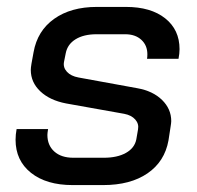

<svg xmlns="http://www.w3.org/2000/svg" viewBox="-20 -527 570 555"><path d="M25 -123Q25 -138 28 -154H119Q117 -142 117 -137Q117 -107 137 -89Q157 -71 192 -71H280Q319 -71 344 -85Q369 -99 374 -124L379 -153Q382 -169 371 -181.5Q360 -194 339 -198L171 -228Q124 -237 96.5 -263Q69 -289 69 -325Q69 -331 71 -343L77 -376Q88 -438 136.5 -472.5Q185 -507 260 -507H344Q416 -507 457.5 -474Q499 -441 499 -385Q499 -372 496 -357H405Q406 -362 406 -370Q406 -396 388.5 -412Q371 -428 342 -428H259Q222 -428 198.5 -413.5Q175 -399 170 -373L165 -348Q162 -332 173.5 -319.5Q185 -307 207 -303L377 -272Q422 -264 448.5 -238Q475 -212 475 -177Q475 -172 473 -160L467 -121Q456 -60 406.5 -26Q357 8 278 8H190Q114 8 69.5 -27.5Q25 -63 25 -123Z"/></svg>

Font: Bai Jamjuree Medium
Style: Italic
Weight: 500
Italic angle: -10°
Version: Version 1.000; ttfautohint (v1.6)